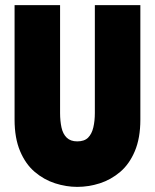

<svg xmlns="http://www.w3.org/2000/svg" viewBox="-20 -720 606 751"><path d="M529 -252V-700H351V-278Q351 -247 345 -221.5Q339 -196 324.5 -181.5Q310 -167 282 -167Q256 -167 241 -181.5Q226 -196 220.5 -221.5Q215 -247 215 -278V-700H37V-252Q37 -180 58.5 -129Q80 -78 116 -47.5Q152 -17 195.5 -3Q239 11 282 11Q327 11 370.5 -3Q414 -17 450 -47.5Q486 -78 507.5 -129Q529 -180 529 -252Z"/></svg>

Font: Phudu ExtraBold
Style: Regular
Weight: 800
Version: Version 1.005;gftools[0.9.23]